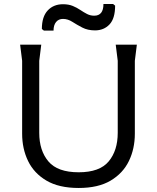

<svg xmlns="http://www.w3.org/2000/svg" viewBox="-20 -922 780 954"><path d="M371 12Q273 12 211 -24.5Q149 -61 119.5 -122Q90 -183 90 -258V-620L80 -700H185L175 -620V-262Q175 -174 220.5 -120Q266 -66 371 -66Q475 -66 520 -120Q565 -174 565 -262V-620L555 -700H660L650 -620V-258Q650 -183 620.5 -122Q591 -61 529.5 -24.5Q468 12 371 12ZM293 -901Q321 -901 341.5 -892.5Q362 -884 379 -872.5Q396 -861 412.5 -852.5Q429 -844 448 -844Q494 -844 494 -902H542L552 -894Q552 -830 524 -800.5Q496 -771 452 -771Q416 -771 389 -785Q362 -799 339.5 -813.5Q317 -828 293 -828Q271 -828 258.5 -812.5Q246 -797 246 -770H198L188 -778Q188 -839 217 -870Q246 -901 293 -901Z"/></svg>

Font: AR One Sans
Style: Regular
Weight: 400
Designer: Niteesh Yadav
Foundry: Niteesh Yadav
Version: Version 1.001;gftools[0.9.33]